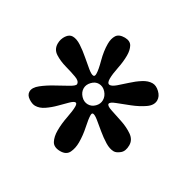

<svg xmlns="http://www.w3.org/2000/svg" viewBox="-109 -446 634 642"><g transform="rotate(30 208.5 -125.5)"><path d="M198.2 -344.2Q219.2 -343.8 226.6 -329.8Q233.9 -315.9 233.9 -295.9Q233.9 -272 228.3 -244.9Q222.7 -217.8 222.7 -200.2Q222.7 -181.6 232.9 -181.6Q241.2 -181.6 254.9 -193.1Q268.6 -204.6 285.2 -220Q301.8 -235.4 319.8 -246.8Q337.9 -258.3 354.5 -258.3Q368.7 -258.3 382.6 -245.1Q396.5 -231.9 396.5 -216.3Q396.5 -197.3 376 -183.1Q355.5 -168.9 328.9 -158.4Q302.2 -147.9 281.7 -140.1Q261.2 -132.3 261.2 -125Q261.2 -117.7 280.8 -111.3Q300.3 -105 325.9 -96.4Q351.6 -87.9 371.1 -74.5Q390.6 -61 390.6 -39.6Q390.6 -16.6 377.9 -6.3Q365.2 3.9 355.5 3.9Q339.8 3.9 321.5 -7.3Q303.2 -18.6 285.4 -33.4Q267.6 -48.3 253.7 -59.6Q239.7 -70.8 232.9 -70.8Q228 -70.8 228 -62Q228 -48.3 234.1 -19.8Q240.2 8.8 240.2 36.1Q240.2 58.6 231.9 75.7Q223.6 92.8 200.2 92.8Q175.3 92.8 166.7 76.9Q158.2 61 158.2 37.1Q158.2 11.2 163.8 -17.1Q169.4 -45.4 169.4 -61Q169.4 -74.2 163.1 -74.2Q156.7 -74.2 144.8 -62.5Q132.8 -50.8 117.7 -35.4Q102.5 -20 85.4 -8.3Q68.4 3.4 51.3 3.4Q40 3.4 25.9 -5.9Q11.7 -15.1 11.7 -28.8Q11.7 -44.4 30.8 -59.6Q49.8 -74.7 74.5 -88.1Q99.1 -101.6 118.2 -112.3Q137.2 -123 137.2 -129.4Q137.2 -141.1 118.4 -147.9Q99.6 -154.8 75.2 -161.6Q50.8 -168.5 32 -180.4Q13.2 -192.4 13.2 -214.8Q13.2 -232.4 22.7 -246.3Q32.2 -260.3 45.4 -260.3Q60.5 -260.3 78.9 -248.3Q97.2 -236.3 115.2 -220.7Q133.3 -205.1 147.9 -193.1Q162.6 -181.2 169.9 -181.2Q175.8 -181.2 175.8 -191.4Q175.8 -207 167.2 -238.5Q158.7 -270 158.7 -297.9Q158.7 -317.9 167 -331.1Q175.3 -344.2 198.2 -344.2ZM163.1 -128.9Q163.1 -113.8 174.8 -101.3Q186.5 -88.9 201.7 -88.9Q216.3 -88.9 227.5 -100.1Q238.8 -111.3 238.8 -126Q238.8 -141.6 227.3 -154.3Q215.8 -167 200.2 -167Q186 -167 174.6 -155Q163.1 -143.1 163.1 -128.9Z"/></g></svg>

Font: Lateef Light
Style: Regular
Weight: 300
Designer: SIL International
Foundry: SIL International
Version: Version 4.200